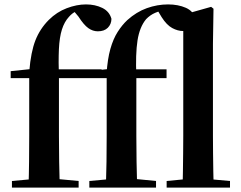

<svg xmlns="http://www.w3.org/2000/svg" viewBox="-20 -850 1093 870"><path d="M34.1 0V-29.9L147.4 -40.2H226.4L336.3 -29.9V0ZM109.1 0Q111.1 -58.2 111.7 -117.4Q112.4 -176.6 112.4 -234.8V-496.1H28.4V-527.5L159.5 -541.2L112.1 -516.1L112.8 -528.1Q119.8 -614.3 140.4 -667.1Q161.1 -719.8 201.2 -759.9Q237.2 -795.7 282.4 -812.8Q327.6 -830 369.6 -830Q410.9 -830 443.4 -814.2Q475.8 -798.4 485 -764.7Q484.7 -740.5 468.6 -724.3Q452.5 -708.1 423.3 -708.1Q400.4 -708.1 380.1 -722.6Q359.7 -737.1 335.5 -774.8L312.9 -801.9V-817H359.9V-808.7Q341.7 -806 324.7 -798.5Q307.6 -791.1 292.5 -773.8Q271.7 -751.3 260.6 -716.3Q249.5 -681.4 246.9 -627.2Q244.4 -573.1 247.1 -491.5V-234.8Q247.1 -176.6 248.1 -117.4Q249.1 -58.2 250.8 0ZM180.6 -496.1V-535.7H440.5V-496.1ZM384.8 0V-29.9L498.1 -40.2H582.2L687 -29.9V0ZM459.8 0Q461.8 -58.2 462.6 -117.4Q463.4 -176.6 463.4 -234.8V-496.1H379.4V-527.5L510.2 -541.2L462.8 -516.1Q467.3 -583.2 480.2 -628.6Q493.1 -674 513.2 -705.4Q533.2 -736.8 556.8 -758.9Q598.1 -796 645.3 -813Q692.6 -830 741.5 -830Q787.3 -830 822.3 -814.6Q857.2 -799.1 866.4 -764Q865.4 -740.1 852.4 -724.7Q839.3 -709.4 809.6 -709.4Q785.5 -709.4 760.4 -722.9Q735.2 -736.4 712.2 -772.7L693 -804.8V-816.5H734.4V-806Q704.9 -801.4 682.5 -791.6Q660 -781.8 642 -763.1Q612.7 -727.9 603.1 -666.8Q593.6 -605.7 597.8 -504.4V-234.8Q597.8 -176.6 598.8 -117.4Q599.8 -58.2 601.5 0ZM531.3 -496.1V-535.7H734.7V-496.1ZM735.1 0V-29.9L842.6 -40.2H906.6L1022.2 -29.9V0ZM807.4 0Q808.4 -35.1 808.9 -75.2Q809.4 -115.3 809.9 -156.4Q810.4 -197.6 810.4 -234.8V-783.4L936.7 -819L947.4 -810.5L944.9 -650.9V-234.8Q944.9 -197.6 945.4 -156.4Q945.9 -115.3 946.5 -75.2Q947.2 -35.1 948.2 0Z"/></svg>

Font: Noto Serif KR
Style: Regular
Weight: 200
Designer: Ryoko NISHIZUKA 西塚涼子 (kana & ideographs); Frank Grießhammer (Latin, Greek & Cyrillic); Wenlong ZHANG 张文龙 (bopomofo); San
Foundry: Adobe
Version: Version 2.001;hotconv 1.1.0;makeotfexe 2.6.0